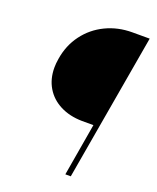

<svg xmlns="http://www.w3.org/2000/svg" viewBox="-134 -792 715 873"><g transform="rotate(20 224.0 -355.5)"><path d="M314.9 0H288.6L332 -253.9H275.9Q216.3 -254.9 170.9 -278.1Q125.5 -301.3 100.6 -342.8Q75.7 -384.3 75.7 -439.5Q75.7 -459 79.6 -482.4Q90.3 -550.8 128.9 -602.5Q167.5 -654.3 226.1 -682.6Q284.7 -710.9 354.5 -710.9H438Z"/></g></svg>

Font: Mardoto Thin
Style: Italic
Weight: 250
Italic angle: -12°
Designer: Christian Robertson, Vahan Hovhannisyan
Foundry: Google
Version: Version 1.000